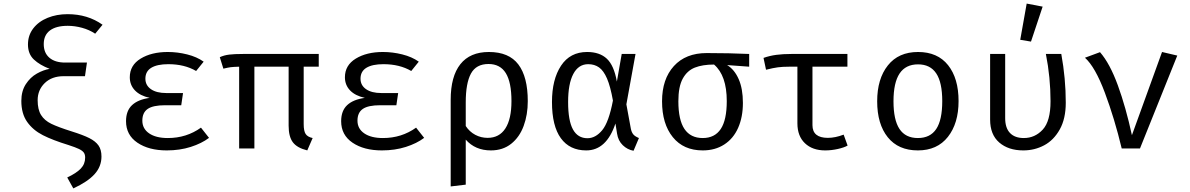

<svg xmlns="http://www.w3.org/2000/svg" viewBox="-20 -828 6640 1071"><path d="M552 -690 511 -640Q478 -662 437.5 -673Q397 -684 358 -684Q293 -684 258.5 -658Q224 -632 224 -582Q224 -533 255.5 -506Q287 -479 343 -479H465L454 -403H335Q269 -403 229.5 -364.5Q190 -326 190 -269Q190 -217 209 -186.5Q228 -156 266 -137.5Q304 -119 380 -95Q444 -75 478.5 -57.5Q513 -40 529.5 -16.5Q546 7 546 45Q546 101 507.5 143.5Q469 186 389 223L355 162Q406 138 430.5 112.5Q455 87 455 51Q455 33 447 22.5Q439 12 420.5 3Q402 -6 362 -19Q274 -46 219 -74Q164 -102 131.5 -148Q99 -194 99 -265Q99 -320 124 -358.5Q149 -397 185.5 -417.5Q222 -438 257 -444Q202 -465 169 -496Q136 -527 136 -580Q136 -631 165.5 -669.5Q195 -708 245.5 -728.5Q296 -749 357 -749Q469 -749 552 -690Z M901 -241Q834 -241 804 -220.5Q774 -200 774 -155Q774 -110 812 -84Q850 -58 916 -58Q1020 -58 1101 -116L1146 -59Q1105 -28 1044 -8.5Q983 11 910 11Q810 11 746.5 -32Q683 -75 683 -152Q683 -210 716.5 -241.5Q750 -273 815 -282Q761 -294 732.5 -324Q704 -354 704 -397Q704 -464 764.5 -501Q825 -538 916 -538Q970 -538 1024 -524.5Q1078 -511 1116 -484L1074 -432Q1009 -470 919 -470Q857 -470 824 -450Q791 -430 791 -389Q791 -352 822 -330.5Q853 -309 907 -309H1001L991 -241Z M1674 -456V-136Q1674 -97 1685 -80.5Q1696 -64 1724 -58L1694 11Q1637 -3 1613.5 -34.5Q1590 -66 1590 -127V-456H1399V0H1314V-456Q1280 -455 1265.5 -453Q1251 -451 1226 -445L1206 -509Q1230 -520 1259 -523.5Q1288 -527 1336 -527H1758V-456Z M2101 -241Q2034 -241 2004 -220.5Q1974 -200 1974 -155Q1974 -110 2012 -84Q2050 -58 2116 -58Q2220 -58 2301 -116L2346 -59Q2305 -28 2244 -8.5Q2183 11 2110 11Q2010 11 1946.5 -32Q1883 -75 1883 -152Q1883 -210 1916.5 -241.5Q1950 -273 2015 -282Q1961 -294 1932.5 -324Q1904 -354 1904 -397Q1904 -464 1964.5 -501Q2025 -538 2116 -538Q2170 -538 2224 -524.5Q2278 -511 2316 -484L2274 -432Q2209 -470 2119 -470Q2057 -470 2024 -450Q1991 -430 1991 -389Q1991 -352 2022 -330.5Q2053 -309 2107 -309H2201L2191 -241Z M2924 -264Q2924 -188 2901 -125.5Q2878 -63 2831.5 -26Q2785 11 2718 11Q2631 11 2578 -49V202L2494 212V-271Q2494 -402 2548 -470Q2602 -538 2707 -538Q2819 -538 2871.5 -468.5Q2924 -399 2924 -264ZM2578 -257V-125Q2599 -93 2631 -76Q2663 -59 2700 -59Q2765 -59 2799 -111.5Q2833 -164 2833 -264Q2833 -369 2801.5 -420Q2770 -471 2705 -471Q2636 -471 2607 -417.5Q2578 -364 2578 -257Z M3421 -373 3448 -527H3525L3474 -246L3499 -110Q3503 -90 3512.5 -78.5Q3522 -67 3544 -58L3514 13Q3480 7 3454 -18Q3428 -43 3422 -83L3413 -139Q3363 11 3250 11Q3158 11 3108.5 -57Q3059 -125 3059 -259Q3059 -385 3109.5 -461.5Q3160 -538 3255 -538Q3325 -538 3365 -500.5Q3405 -463 3421 -373ZM3149 -259Q3149 -155 3176 -106Q3203 -57 3257 -57Q3302 -57 3339 -101.5Q3376 -146 3399 -267Q3385 -346 3366 -390Q3347 -434 3321.5 -452Q3296 -470 3261 -470Q3207 -470 3178 -415.5Q3149 -361 3149 -259Z M4159 -456 4036 -465Q4077 -440 4100.5 -386.5Q4124 -333 4124 -254Q4124 -175 4097.5 -115Q4071 -55 4020 -22Q3969 11 3900 11Q3793 11 3733 -63Q3673 -137 3673 -263Q3673 -387 3739 -459.5Q3805 -532 3922 -532Q4049 -532 4159 -527ZM4034 -264Q4034 -407 3963 -468Q3899 -468 3856 -451Q3813 -434 3788.5 -389.5Q3764 -345 3764 -263Q3764 -159 3798 -108.5Q3832 -58 3900 -58Q3967 -58 4000.5 -108.5Q4034 -159 4034 -264Z M4708 -16Q4689 -5 4653.5 3Q4618 11 4583 11Q4512 11 4470 -29Q4428 -69 4428 -140V-456H4383Q4345 -456 4319 -452.5Q4293 -449 4253 -439L4239 -505Q4273 -517 4310 -522Q4347 -527 4395 -527H4707V-456H4512V-130Q4512 -59 4598 -59Q4639 -59 4686 -77Z M5327 -264Q5327 -140 5267.5 -64.5Q5208 11 5100 11Q4991 11 4932 -62.5Q4873 -136 4873 -263Q4873 -388 4932.5 -463Q4992 -538 5101 -538Q5210 -538 5268.5 -464.5Q5327 -391 5327 -264ZM4964 -263Q4964 -159 4997.5 -108.5Q5031 -58 5100 -58Q5169 -58 5202.5 -108.5Q5236 -159 5236 -264Q5236 -368 5202.5 -418.5Q5169 -469 5101 -469Q5032 -469 4998 -418Q4964 -367 4964 -263Z M5925 -255Q5925 -166 5891.5 -106Q5858 -46 5804.5 -17.5Q5751 11 5688 11Q5605 11 5554 -33Q5503 -77 5503 -161V-527H5587V-169Q5587 -114 5614 -86Q5641 -58 5691 -58Q5753 -58 5796.5 -105Q5840 -152 5840 -263Q5840 -396 5814 -527H5900Q5925 -390 5925 -255ZM5796 -791 5731 -596 5671 -606 5707 -808Z M6032 -506 6116 -537Q6171 -474 6215.5 -352Q6260 -230 6294 -74L6462 -538L6547 -518L6339 0H6237Q6197 -167 6143 -311Q6089 -455 6032 -506Z"/></svg>

Font: Fira Mono
Style: Regular
Weight: 400
Designer: Carrois Corporate & Edenspiekermann AG
Foundry: Carrois Corporate GbR & Edenspiekermann AG
Version: Version 3.206